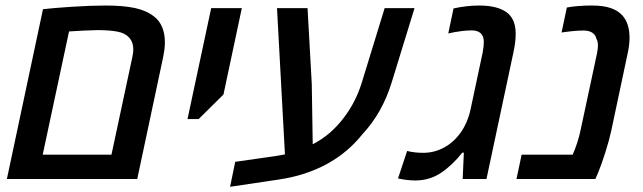

<svg xmlns="http://www.w3.org/2000/svg" viewBox="-20 -661 2376 709"><path d="M370.1 -640.6Q434.6 -640.6 477.3 -631.6Q520 -622.6 548.8 -600.1Q568.8 -585 578.9 -560.5Q588.9 -536.1 588.9 -504.9Q588.9 -480.5 582 -447.8L486.8 0H5.4L138.7 -627Q173.8 -631.3 245.1 -636Q316.4 -640.6 370.1 -640.6ZM391.6 -89.8 468.8 -450.7Q472.2 -465.8 472.2 -479.5Q472.2 -505.4 456.5 -522.5Q441.9 -539.1 412.6 -544.4Q383.3 -549.8 339.8 -549.8Q293.9 -548.8 234.9 -544.9L137.7 -89.8Z M759.8 -630.9H873L805.2 -312L713.4 -221.2H672.4Z M848.6 -63.5 992.7 -84 1032.2 -90.8 1002.9 -630.9H1115.7L1131.3 -350.6L1134.8 -128.4Q1200.7 -161.6 1249.5 -226.1Q1292.5 -282.2 1314.9 -352.5L1400.4 -630.9H1510.7L1426.3 -356.4Q1391.6 -243.7 1318.4 -165.5Q1264.6 -97.7 1186.8 -55.2Q1108.9 -12.7 1009.3 2L829.6 28.8Z M1449.7 -2 1483.4 -103.5Q1510.3 -96.7 1543 -96.7Q1583.5 -96.7 1619.4 -116Q1655.3 -135.3 1681.2 -171.6Q1707 -208 1717.8 -257.8L1762.2 -466.3Q1766.6 -489.7 1766.6 -506.8Q1766.6 -526.9 1755.4 -537.8Q1744.1 -548.8 1721.7 -548.8Q1687 -548.8 1635.3 -537.6L1654.8 -629.9Q1704.1 -640.6 1749.5 -640.6Q1815.4 -640.6 1849.9 -616.2Q1884.3 -591.8 1884.3 -536.1Q1884.3 -506.3 1876.5 -470.2L1776.4 0H1688.5L1692.9 -97.2H1687Q1650.4 -50.8 1608.4 -22.7Q1566.4 5.4 1513.7 5.4Q1483.9 5.4 1449.7 -2Z M1906.2 -89.8H2094.7Q2113.8 -133.3 2123.5 -178.7L2185.1 -466.3Q2188 -481.9 2188 -493.7Q2188 -508.3 2182.6 -517.1Q2179.7 -531.7 2167.5 -540Q2155.3 -548.3 2134.8 -548.3Q2103 -548.3 2053.7 -541L2073.2 -633.3Q2112.8 -640.6 2166 -640.6Q2208 -640.6 2234.9 -631.3Q2261.7 -622.1 2277.3 -605Q2304.7 -575.7 2304.7 -521.5Q2304.7 -496.1 2298.3 -466.3L2237.3 -178.7Q2229.5 -142.6 2215.3 -98.1Q2201.2 -53.7 2189.5 -25.4L2178.7 0H1887.2Z"/></svg>

Font: Viking Open Sans Light
Style: Bold Italic
Weight: 600
Italic angle: -12°
Foundry: Ascender Corporation
Version: Version 2.000